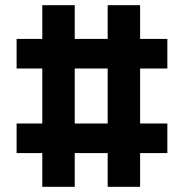

<svg xmlns="http://www.w3.org/2000/svg" viewBox="-20 -720 709 740"><path d="M143 0V-700H268V0ZM395 0V-700H520V0ZM625 -130H44V-244H625ZM625 -456H44V-570H625Z"/></svg>

Font: Tektur SemiCondensed SemiBold
Style: Regular
Weight: 600
Width: 4
Designer: Adam Jagosz
Foundry: Adam Jagosz
Version: Version 1.005;gftools[0.9.30]